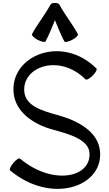

<svg xmlns="http://www.w3.org/2000/svg" viewBox="-20 -1210 724 1272"><path d="M282 -936C306 -981 324 -1029 344 -1076C364 -1029 382 -981 406 -936C410 -928 433 -933 458 -946C483 -959 500 -976 496 -984C460 -1051 411 -1110 375 -1177C370 -1187 357 -1192 344 -1190C331 -1192 318 -1187 313 -1177C277 -1110 228 -1051 192 -984C188 -976 205 -959 230 -946C255 -933 278 -928 282 -936ZM47 -81C315 144 660 32 643 -203C634 -338 495 -412 357 -449C260 -476 149 -508 141 -603C126 -769 373 -857 547 -684C553 -678 574 -689 594 -709C614 -729 625 -750 619 -756C392 -983 48 -843 70 -597C81 -468 201 -386 331 -351C437 -322 566 -287 573 -197C584 -30 325 19 113 -159C106 -165 86 -152 68 -130C50 -109 41 -87 47 -81Z"/></svg>

Font: Nupuram Medium
Style: Regular
Weight: 500
Designer: Santhosh Thottingal (santhosh.thottingal@gmail.com)
Foundry: SMC
Version: Version 1.000